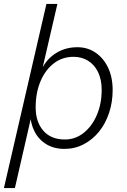

<svg xmlns="http://www.w3.org/2000/svg" viewBox="-40 -750 647 980"><path d="M-20 210 197 -730H253L170 -372L159 -359Q179 -430 232 -469.5Q285 -509 355 -509Q407 -509 447.5 -481.5Q488 -454 511.5 -405Q535 -356 535 -290Q535 -228 516.5 -173Q498 -118 465 -77.5Q432 -37 387 -13.5Q342 10 289 10Q236 10 197 -13.5Q158 -37 136.5 -78.5Q115 -120 114 -174L128 -191L36 210ZM291 -38Q345 -38 387.5 -72Q430 -106 454.5 -163.5Q479 -221 479 -291Q479 -344 460.5 -382Q442 -420 409.5 -440Q377 -460 335 -460Q278 -460 234.5 -426.5Q191 -393 166.5 -334.5Q142 -276 142 -202Q142 -128 181 -83Q220 -38 291 -38Z"/></svg>

Font: Kantumruy Pro Light
Style: Italic
Weight: 300
Italic angle: -13°
Version: Version 1.002